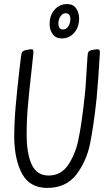

<svg xmlns="http://www.w3.org/2000/svg" viewBox="-20 -914 539 944"><path d="M406 -569 410 -633Q411 -653 415 -659Q419 -665 431 -668Q453 -672 457 -672Q466 -672 469 -667.5Q472 -663 471 -651Q464 -530 455 -430Q440 -291 422.5 -206Q405 -121 355 -55.5Q305 10 211 10Q126 9 89 -59Q52 -127 50 -234Q50 -310 56.5 -386Q63 -462 76 -576Q79 -595 83 -633Q85 -653 90 -659Q95 -665 107 -668Q129 -672 132 -672Q141 -672 143 -667.5Q145 -663 144 -651L135 -567Q123 -461 117 -392Q111 -323 111 -253Q111 -159 136 -105Q161 -51 219 -51Q280 -51 315 -103Q350 -155 364.5 -223Q379 -291 390 -386L394 -420Q401 -473 406 -569ZM224 -795Q224 -839 248.5 -866.5Q273 -894 310 -894Q340 -894 354.5 -872.5Q369 -851 369 -823Q369 -780 344.5 -752.5Q320 -725 284 -725Q254 -725 239 -746Q224 -767 224 -795ZM290 -769Q305 -769 315.5 -784Q326 -799 326 -822Q326 -833 320.5 -841Q315 -849 303 -849Q288 -849 277.5 -834Q267 -819 267 -796Q267 -785 272.5 -777Q278 -769 290 -769Z"/></svg>

Font: Farsan
Style: Regular
Weight: 400
Version: Version 1.001g;PS 1.001;hotconv 1.0.86;makeotf.lib2.5.63406 